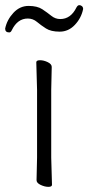

<svg xmlns="http://www.w3.org/2000/svg" viewBox="-40 -717 343 746"><path d="M283 -682Q276 -647 251 -620.5Q226 -594 192 -594Q158 -594 138.5 -606.5Q119 -619 103.5 -632Q88 -645 68 -645Q28 -645 6 -600Q2 -591 -4 -591Q-20 -591 -20 -606Q-13 -640 12 -667Q37 -694 71 -694Q105 -694 124.5 -681Q144 -668 159.5 -655.5Q175 -643 194 -643Q235 -643 257 -688Q262 -697 268 -697Q274 -697 278.5 -693Q283 -689 283 -682ZM102 -17 104 -105V-368L101 -475Q101 -483 115.5 -483Q130 -483 145.5 -475.5Q161 -468 161 -457L159 -368V-105L162 1Q162 9 148 9Q134 9 118 1.5Q102 -6 102 -17Z"/></svg>

Font: LXGW WenKai Lite Light
Style: Regular
Weight: 300
Designer: LXGW / Fontworks Inc.
Foundry: LXGW / Fontworks Inc.
Version: Version 1.511; March 25, 2025